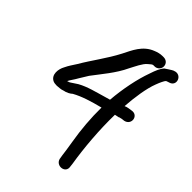

<svg xmlns="http://www.w3.org/2000/svg" viewBox="-194 -754 830 830"><g transform="rotate(45 221.5 -338.5)"><path d="M138 -379C170 -422 212 -470 237 -524C250 -548 264 -580 281 -594C291 -603 297 -608 302 -608H310C325 -608 338 -621 338 -636C338 -653 325 -664 309 -664H302C288 -664 274 -660 262 -655C210 -635 191 -587 171 -548C140 -488 98 -434 66 -379C53 -358 46 -350 36 -329C23 -306 18 -268 46 -254C52 -251 61 -250 69 -250C83 -252 90 -250 106 -256C120 -258 136 -267 143 -274C179 -294 222 -307 273 -320C272 -256 278 -188 288 -129C294 -91 298 -67 299 -55L302 -37V-36C310 -1 365 -7 358 -44L356 -61C343 -141 334 -244 336 -339C342 -340 349 -342 355 -343H356V-344C366 -347 373 -348 374 -348H375L383 -349C420 -357 412 -410 374 -403C364 -401 352 -401 339 -395C343 -451 352 -515 368 -556C376 -578 384 -592 387 -596C390 -599 392 -600 393 -600L402 -603C439 -612 424 -662 390 -656L380 -653C376 -652 345 -631 345 -631C334 -619 325 -599 316 -571C296 -516 281 -443 275 -370L254 -364C207 -350 167 -341 131 -321L99 -300L91 -297L87 -296C94 -310 103 -320 114 -340Z"/></g></svg>

Font: Stray Cat
Style: BdExt
Weight: 700
Version: Version 1.0